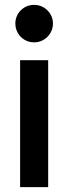

<svg xmlns="http://www.w3.org/2000/svg" viewBox="-20 -768 280 788"><path d="M62.5 -521H177.7V0H62.5ZM43 -671.4Q43 -692.4 53.2 -710Q63.5 -727.5 81.1 -737.8Q98.6 -748 120.1 -748Q141.1 -748 158.7 -737.8Q176.3 -727.5 186.8 -710Q197.3 -692.4 197.3 -671.4Q197.3 -650.4 186.8 -632.6Q176.3 -614.7 158.7 -604.5Q141.1 -594.2 120.1 -594.2Q98.6 -594.2 81.1 -604.5Q63.5 -614.7 53.2 -632.6Q43 -650.4 43 -671.4Z"/></svg>

Font: Reddit Sans SemiBold
Style: Regular
Weight: 600
Designer: Stephen Hutchings
Foundry: Reddit
Version: Version 1.013